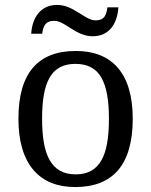

<svg xmlns="http://www.w3.org/2000/svg" viewBox="-20 -754 617 784"><path d="M522 -269C522 -362.8 500.5 -432.1 460.4 -478C420.4 -523.9 362.3 -545.9 290 -545.9C135.3 -545.9 55.2 -456.1 55.2 -269C55.2 -175.3 77.1 -105.5 117.2 -59.1C157.2 -12.7 214.8 9.8 287.1 9.8C440.9 9.8 522 -81.1 522 -269ZM107.4 -616.2H152.3C156.2 -644 162.6 -668.9 201.7 -668.9C246.1 -668.9 288.6 -606 358.4 -606C429.2 -606 459.5 -661.6 463.4 -724.1H418.5C414.6 -696.3 409.2 -670.9 369.6 -670.9C326.7 -670.9 281.2 -733.9 213.4 -733.9C142.1 -733.9 111.3 -677.7 107.4 -616.2ZM151.9 -269C151.9 -417 187.5 -493.2 288.1 -493.2C338.4 -493.2 372.6 -474.1 394 -437C415.5 -399.4 424.8 -343.3 424.8 -269C424.8 -194.8 416 -138.2 394.5 -100.1C373 -62 339.4 -42 289.1 -42C188.5 -42 151.9 -121.6 151.9 -269Z"/></svg>

Font: The Erased English
Style: Regular
Weight: 400
Designer: Monotype Design team + ligartures altered by 180 Amsterdam
Foundry: Monotype Imaging Inc.
Version: Version 1.030;Glyphs 3.1.2 (3151)